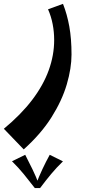

<svg xmlns="http://www.w3.org/2000/svg" viewBox="-100 -420 446 996"><path d="M23 355 -80 248Q9.2 174.2 67 98.1Q124.8 22 152.9 -55.9Q181 -133.8 181 -212Q181 -254.5 173.2 -294.6Q165.5 -334.8 149.2 -371.8L226.8 -400Q248.2 -345.8 259.6 -282.4Q271 -219 271 -137.2Q271 -66.2 246.5 17.4Q222 101 167.6 187.6Q113.2 274.2 23 355ZM30.8 383Q50.8 421.5 68.6 458.5Q86.5 495.5 101.2 534.2L80.5 555.5Q48.8 514.5 23 482.9Q-2.8 451.2 -37.8 416.5ZM158 383 226.5 417Q193 449.5 165.6 482.4Q138.2 515.2 108 555.5H80.5L87.5 534.2Q102.2 495.5 120.1 457.4Q138 419.2 158 383Z"/></svg>

Font: Marhey Light
Style: Regular
Weight: 300
Designer: Nur Syamsi & Bustanul Arifin
Foundry: Namelatype
Version: Version 1.000